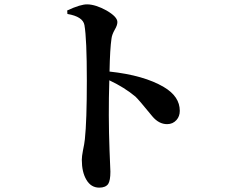

<svg xmlns="http://www.w3.org/2000/svg" viewBox="-20 -809 1040 880"><path d="M288 -761Q350 -790 381 -789Q419 -788 468 -761Q518 -732 518 -708Q518 -693 506 -673Q493 -650 491 -632Q484 -585 482 -481Q640 -464 731 -410Q804 -367 804 -301Q804 -276 789 -259Q772 -240 746 -240Q708 -240 678 -276Q616 -352 601 -366Q551 -408 481 -441Q476 -280 482 -121L486 -22Q486 18 476 34Q464 51 435 51Q397 51 376 15Q355 -20 355 -77Q355 -92 360 -118Q367 -151 369 -171Q378 -255 378 -440Q378 -632 367 -694Q360 -733 289 -745Z"/></svg>

Font: Source Han Serif JP
Style: Bold
Weight: 700
Designer: Ryoko NISHIZUKA  (kana & ideographs); Frank Grießhammer (Latin, Greek & Cyrillic); Wenlong ZHANG  (bopomofo); Sandoll Co
Foundry: Adobe Systems Incorporated
Version: Version 1.000;PS 1;hotconv 16.6.53;makeotf.lib2.5.65590